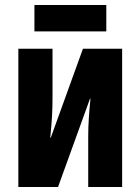

<svg xmlns="http://www.w3.org/2000/svg" viewBox="-20 -744 559 764"><path d="M53 0V-550H189V-356Q189 -317 187 -281.5Q185 -246 180 -196H182L310 -550H466V0H331V-199Q331 -237 333.5 -274.5Q336 -312 340 -351H338L211 0ZM403 -724V-619H117V-724Z"/></svg>

Font: Noto Sans ExtraCondensed ExtraBold
Style: Regular
Weight: 800
Width: 2
Designer: Monotype Design Team
Foundry: Monotype Imaging Inc.
Version: Version 2.013; ttfautohint (v1.8.4.7-5d5b)